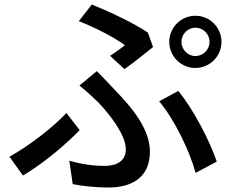

<svg xmlns="http://www.w3.org/2000/svg" viewBox="-20 -794 1040 853"><path d="M786 -608C786 -642 814 -671 848 -671C883 -671 911 -642 911 -608C911 -574 883 -545 848 -545C814 -545 786 -574 786 -608ZM732 -608C732 -544 784 -492 848 -492C912 -492 964 -544 964 -608C964 -672 912 -724 848 -724C784 -724 732 -672 732 -608ZM533 -487C571 -513 635 -565 660 -585L637 -649C574 -692 467 -742 388 -774L330 -700C405 -671 491 -626 535 -593C521 -582 494 -562 469 -546ZM303 24C349 33 405 39 464 39C549 39 646 6 646 -120C646 -211 584 -299 485 -400C461 -426 436 -452 410 -478L333 -414C363 -390 394 -361 418 -338C467 -286 539 -195 539 -131C539 -75 493 -57 445 -57C389 -57 341 -65 288 -80ZM943 -76C913 -166 838 -311 772 -390L687 -344C755 -264 823 -122 849 -26ZM334 -216 275 -292C217 -229 105 -143 22 -98L82 -14C182 -74 277 -157 334 -216Z"/></svg>

Font: Noto Sans CJK KR Medium
Style: Regular
Weight: 500
Designer: Ryoko NISHIZUKA (kana & ideographs); Paul D. Hunt (Latin, Greek & Cyrillic); Wenlong ZHANG (bopomofo); Sandoll Communica
Foundry: Adobe Systems Incorporated
Version: Version 1.004;PS 1.004;hotconv 1.0.82;makeotf.lib2.5.63406